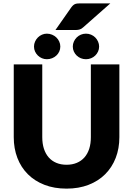

<svg xmlns="http://www.w3.org/2000/svg" viewBox="-20 -1110 789 1138"><path d="M61.5 0ZM374.5 -133.5Q408.5 -133.5 435.2 -144.8Q462 -156 480.5 -177Q499 -198 508.8 -228.2Q518.5 -258.5 518.5 -297V-728.5H687.5V-297Q687.5 -230 665.8 -174Q644 -118 603.5 -77.5Q563 -37 505 -14.5Q447 8 374.5 8Q301.5 8 243.5 -14.5Q185.5 -37 145 -77.5Q104.5 -118 83 -174Q61.5 -230 61.5 -297V-728.5H230.5V-297.5Q230.5 -259 240.2 -228.8Q250 -198.5 268.5 -177.2Q287 -156 313.8 -144.8Q340.5 -133.5 374.5 -133.5ZM634 -1090 472.5 -947.5Q466.5 -942 461 -939Q455.5 -936 449.5 -934.5Q443.5 -933 436.8 -932.5Q430 -932 421.5 -932H308.5L403 -1067Q409 -1075 414.8 -1079.8Q420.5 -1084.5 427.2 -1086.8Q434 -1089 442.8 -1089.5Q451.5 -1090 463 -1090ZM337.5 -834Q337.5 -818 331.2 -804.5Q325 -791 314 -780.8Q303 -770.5 288.5 -764.8Q274 -759 257.5 -759Q242.5 -759 228.8 -764.8Q215 -770.5 204.5 -780.8Q194 -791 187.8 -804.5Q181.5 -818 181.5 -834Q181.5 -849.5 187.8 -863.5Q194 -877.5 204.5 -888Q215 -898.5 228.8 -904.5Q242.5 -910.5 257.5 -910.5Q274 -910.5 288.5 -904.5Q303 -898.5 314 -888Q325 -877.5 331.2 -863.5Q337.5 -849.5 337.5 -834ZM567.5 -834Q567.5 -818 561.2 -804.5Q555 -791 544.5 -780.8Q534 -770.5 519.8 -764.8Q505.5 -759 489.5 -759Q473.5 -759 459.2 -764.8Q445 -770.5 434.5 -780.8Q424 -791 417.8 -804.5Q411.5 -818 411.5 -834Q411.5 -849.5 417.8 -863.5Q424 -877.5 434.5 -888Q445 -898.5 459.2 -904.5Q473.5 -910.5 489.5 -910.5Q505.5 -910.5 519.8 -904.5Q534 -898.5 544.5 -888Q555 -877.5 561.2 -863.5Q567.5 -849.5 567.5 -834Z"/></svg>

Font: Lato Black
Style: Regular
Weight: 900
Designer: Lukasz Dziedzic
Foundry: tyPoland Lukasz Dziedzic
Version: Version 2.007; 2014-02-27